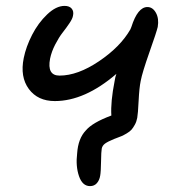

<svg xmlns="http://www.w3.org/2000/svg" viewBox="-20 -504 601 655"><path d="M167 -159.2Q108.9 -159.2 78.4 -200.4Q47.9 -241.7 61 -306.2Q68.8 -344.7 89.6 -385.3Q110.4 -425.8 140.9 -454.8Q171.4 -483.9 200.2 -483.9Q216.8 -483.9 224.6 -474.6Q232.4 -465.3 229 -450.2Q227.5 -440.4 216.8 -424.6Q206.1 -408.7 193.6 -392.8Q181.2 -377 168.5 -352.5Q155.8 -328.1 150.9 -304.2Q139.6 -246.1 183.1 -246.1Q245.1 -246.1 317.9 -295.2Q390.6 -344.2 424.8 -403.8Q426.3 -408.2 428.2 -412.1Q449.7 -480 482.9 -480Q501 -480 512 -460.2Q522.9 -440.4 518.1 -412.1Q514.2 -395 489.7 -325.7Q465.3 -256.3 460 -228Q455.1 -204.6 452.9 -159.9Q450.7 -115.2 448.2 -102.1Q445.8 -88.9 439.9 -78.4Q434.1 -67.9 428.5 -61.5Q422.9 -55.2 412.1 -48.8Q401.4 -42.5 395 -39.8Q388.7 -37.1 375.5 -32.2Q371.1 -30.8 369.1 -29.8Q347.7 -21 338.4 -14.2Q329.1 -7.3 327.1 2.9Q325.2 12.7 324.7 47.4Q324.2 82 321.8 95.2Q319.3 110.8 310.5 120.8Q301.8 130.9 287.1 130.9Q261.2 130.9 249.5 96.9Q237.8 63 243.2 19Q246.6 -31.7 272.9 -59.1Q295.4 -85.9 359.9 -109.9Q356.9 -156.2 371.1 -228Q373 -241.2 377 -252Q269 -159.2 167 -159.2Z"/></svg>

Font: Shantell Sans Irregular
Style: Italic
Weight: 400
Italic angle: -11.31°
Designer: Stephen Nixon, Anya Danilova, Shantell Martin
Foundry: Arrow Type
Version: Version 1.006;[9816181b4]